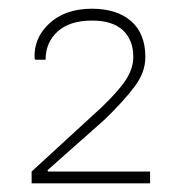

<svg xmlns="http://www.w3.org/2000/svg" viewBox="-20 -742 434 436"><path d="M320.8 -325.7H51.8V-352.5L211.4 -499Q252 -538.1 267.3 -563Q282.7 -587.9 282.7 -612.8Q282.7 -650.9 259.3 -673.1Q235.8 -695.3 189 -695.3Q138.2 -695.3 110.8 -670.4Q83.5 -645.5 83.5 -606.4H60.1L58.6 -609.4Q56.2 -655.8 92.3 -689Q128.4 -722.2 189 -722.2Q245.1 -722.2 277.6 -694.1Q310.1 -666 310.1 -612.3Q310.1 -578.1 285.9 -545.7Q261.7 -513.2 217.3 -470.2L87.9 -355.5L88.9 -352.5H320.8Z"/></svg>

Font: TypoPRO Roboto Slab
Style: Thin
Weight: 250
Designer: Google
Version: Version 1.100263; 2013; ttfautohint (v0.94.20-1c74) -l 8 -r 